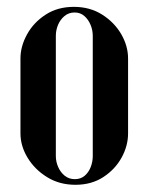

<svg xmlns="http://www.w3.org/2000/svg" viewBox="-20 -520 421 546"><path d="M38.2 -140.5Q38.2 -105.2 58.2 -71.9Q78.2 -38.5 113.5 -16.5Q148.8 5.5 194.5 5.5Q240.2 5.5 273.9 -16.5Q307.5 -38.5 325.9 -72Q344.2 -105.5 344.2 -140.5V-353.8Q344.2 -389 324.8 -422.8Q305.2 -456.5 270.5 -478.5Q235.8 -500.5 190 -500.5Q143.5 -500.5 109.4 -478.1Q75.2 -455.8 56.8 -422Q38.2 -388.2 38.2 -353.8ZM138.8 -418Q138.8 -434.2 145 -449.2Q151.2 -464.2 163.4 -474.4Q175.5 -484.5 192.2 -484.5Q208.5 -484.5 220 -474.4Q231.5 -464.2 237.6 -449.2Q243.8 -434.2 243.8 -418V-76.2Q243.8 -60.2 238 -45.1Q232.2 -30 220.8 -20.2Q209.2 -10.5 193 -10.5Q176.2 -10.5 164.1 -20.2Q152 -30 145.4 -45.1Q138.8 -60.2 138.8 -76.2Z"/></svg>

Font: Emberly Black
Style: Regular
Weight: 900
Designer: Rajesh Rajput
Foundry: Rajesh Rajput
Version: Version 1.000